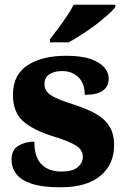

<svg xmlns="http://www.w3.org/2000/svg" viewBox="-20 -786 532 816"><path d="M237 10Q159 10 113.5 -5.5Q68 -21 48.5 -47.5Q29 -74 29 -107Q29 -149 58 -166.5Q87 -184 126 -184Q126 -118 156.5 -87.5Q187 -57 240 -57Q289 -57 310.5 -75.5Q332 -94 332 -119Q332 -149 303.5 -167Q275 -185 211 -205Q122 -232 78.5 -270.5Q35 -309 35 -383Q35 -468 97 -508.5Q159 -549 261 -549Q326 -549 365.5 -535Q405 -521 423.5 -499Q442 -477 442 -453Q442 -419 417.5 -401Q393 -383 340 -383Q340 -432 313 -458Q286 -484 245 -484Q210 -484 189.5 -470Q169 -456 169 -430Q169 -400 194.5 -382.5Q220 -365 289 -343Q343 -326 382.5 -305Q422 -284 443.5 -251.5Q465 -219 465 -169Q465 -87 406.5 -38.5Q348 10 237 10ZM192 -619Q207 -638 226.5 -664Q246 -690 264 -717Q282 -744 293 -766H470V-756Q461 -743 438.5 -723Q416 -703 387 -681Q358 -659 327.5 -639.5Q297 -620 272 -606H192Z"/></svg>

Font: Noto Serif Telugu ExtraBold
Style: Regular
Weight: 800
Designer: Jelle Bosma - Monotype Design Team
Foundry: Monotype Imaging Inc.
Version: Version 2.005; ttfautohint (v1.8.4.7-5d5b)